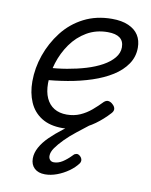

<svg xmlns="http://www.w3.org/2000/svg" viewBox="-85 -582 697 889"><g transform="rotate(10 263.0 -137.5)"><path d="M230 19Q171 19 132 -5.5Q93 -30 74.5 -73Q56 -116 56 -170Q56 -233 77.5 -294.5Q99 -356 139 -407.5Q179 -459 237.5 -489Q296 -519 370 -519Q416 -519 447.5 -505Q479 -491 494.5 -466.5Q510 -442 510 -408Q510 -365 486.5 -330.5Q463 -296 422.5 -270.5Q382 -245 329 -227.5Q276 -210 217 -200Q158 -190 98 -186L111 -245Q157 -247 204 -255Q251 -263 292.5 -275.5Q334 -288 366.5 -306Q399 -324 418 -347Q437 -370 437 -397Q437 -426 418 -440.5Q399 -455 361 -455Q306 -455 262.5 -429.5Q219 -404 189.5 -362Q160 -320 144.5 -270.5Q129 -221 129 -174Q129 -133 142 -104.5Q155 -76 179.5 -61Q204 -46 239 -46Q273 -46 301.5 -58.5Q330 -71 354 -91.5Q378 -112 398 -133Q409 -143 420 -141Q431 -139 440 -130Q450 -121 451.5 -110.5Q453 -100 443 -89Q413 -56 379 -31.5Q345 -7 307.5 6Q270 19 230 19ZM188 244Q156 244 138 227Q120 210 120 181Q120 155 134.5 128.5Q149 102 175 76.5Q201 51 234.5 25.5Q268 0 306 -27L360 -26V-21Q328 4 298 27.5Q268 51 245 74.5Q222 98 208 118Q194 138 194 156Q194 167 200.5 174.5Q207 182 219 182Q239 182 259 169.5Q279 157 302 133Q307 127 316 125.5Q325 124 335 134Q341 140 342.5 148Q344 156 339 165Q323 187 297.5 205Q272 223 243.5 233.5Q215 244 188 244Z"/></g></svg>

Font: Playwrite CU Light
Style: Regular
Weight: 300
Designer: Veronika Burian, José Scaglione
Foundry: TypeTogether
Version: Version 1.002